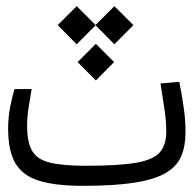

<svg xmlns="http://www.w3.org/2000/svg" viewBox="-20 -600 626 622"><path d="M248.5 2Q160.6 2 107.4 -14.2Q54.2 -30.3 30.3 -70.6Q6.3 -110.8 6.3 -184.1Q6.3 -219.7 13.4 -255.4Q20.5 -291 26.9 -311.5H82.5Q77.1 -278.8 72.5 -250.5Q67.9 -222.2 67.9 -191.9Q67.9 -138.2 84.7 -110.4Q101.6 -82.5 143.1 -72.8Q184.6 -63 258.3 -63Q363.3 -63 419.7 -72.5Q476.1 -82 497.3 -106Q518.6 -129.9 518.6 -173.3Q518.6 -206.1 513.4 -241.9Q508.3 -277.8 500 -329.6L561 -335Q569.8 -289.1 575.4 -250Q581.1 -210.9 581.1 -172.4Q581.1 -127 567.1 -94Q553.2 -61 517.1 -39.8Q481 -18.6 416 -8.3Q351.1 2 248.5 2ZM350.6 -580.1 412.1 -518.6 350.6 -456.5 289.6 -518.1 228.5 -456.5 167 -518.6 228.5 -580.1 289.6 -519ZM290.5 -458 349.6 -398.9 290.5 -339.4 231.4 -398.9Z"/></svg>

Font: Cascadia Mono PL Light
Style: Regular
Weight: 300
Monospace: yes
Designer: Aaron Bell
Foundry: Saja Typeworks
Version: Version 2404.023; ttfautohint (v1.8.4)